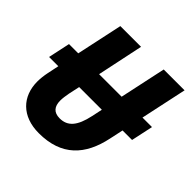

<svg xmlns="http://www.w3.org/2000/svg" viewBox="-186 -873 1042 1042"><g transform="rotate(45 334.5 -352.0)"><path d="M258 10C432 10 519 -86 552 -243L569 -322H642L669 -448H596L653 -714H493L436 -448H263L319 -714H160L103 -448H32L5 -322H76L62 -255C57 -231 54 -205 54 -183C54 -69 128 10 258 10ZM281 -127C236 -127 215 -152 215 -198C215 -215 218 -235 222 -257L236 -322H410L397 -261C377 -167 342 -127 281 -127Z"/></g></svg>

Font: Noto Sans SemiCondensed ExtraBold
Style: Italic
Weight: 800
Width: 4
Italic angle: -12°
Designer: Monotype Design Team
Foundry: Monotype Imaging Inc.
Version: Version 2.013